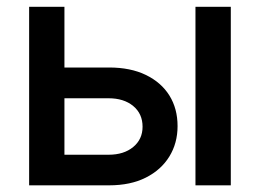

<svg xmlns="http://www.w3.org/2000/svg" viewBox="-20 -556 780 576"><path d="M147.9 -353.5H307.1Q371.6 -353.5 417.7 -331.1Q463.9 -308.6 488.3 -269.3Q512.7 -230 512.7 -177.7Q512.7 -126.5 488 -86.4Q463.4 -46.4 417.5 -23.2Q371.6 0 307.1 0H67.4V-535.6H173.3V-91.8H305.7Q351.6 -91.8 379.6 -115Q407.7 -138.2 407.7 -175.8Q407.7 -214.8 379.6 -238Q351.6 -261.2 305.7 -261.2H147.9ZM566.4 0V-535.6H672.4V0Z"/></svg>

Font: Inter 20pt Medium
Style: Regular
Weight: 500
Version: Version 4.001;git-66647c0bb